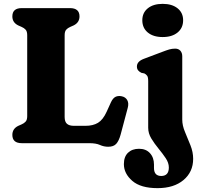

<svg xmlns="http://www.w3.org/2000/svg" viewBox="-20 -742 1038 995"><path d="M362 -610.5 344 -602.5Q331 -597 323 -588Q315 -579 315 -559.5V-136Q315 -111 327 -100.5Q339 -90 362.5 -90H423.5Q462 -90 487.8 -105.5Q513.5 -121 532.5 -162.5L555 -212Q565 -233.5 578.8 -240.2Q592.5 -247 611 -243Q630.5 -239 639.5 -223Q648.5 -207 642 -183L605 -44Q596 -11.5 582.2 3.5Q568.5 18.5 541 18.5Q518 18.5 497.8 9.2Q477.5 0 443 0H93Q44 0 44 -43Q44 -74.5 74 -89.5L92 -97.5Q105 -103 113 -112Q121 -121 121 -140.5V-559.5Q121 -579 113 -588Q105 -597 92 -602.5L74 -610.5Q44 -625.5 44 -657Q44 -700 93 -700H342.5Q392 -700 392 -657Q392 -625.5 362 -610.5ZM823 -550Q774.5 -550 746 -573.5Q717.5 -597 717.5 -637Q717.5 -676 746 -699Q774.5 -722 823 -722Q871.5 -722 900.2 -699Q929 -676 929 -637Q929 -597 900.2 -573.5Q871.5 -550 823 -550ZM924.5 -122Q924.5 -91.5 938.8 -57.8Q953 -24 967 11Q981 46 981 81Q981 149 931 191Q881 233 796.5 233Q709 233 665.5 195.2Q622 157.5 622 108.5Q622 70 643.5 49.5Q665 29 700.5 29Q736.5 29 757.2 51.8Q778 74.5 778 111V128.5Q778 170 816 170Q855 169.5 855 126Q855 102 838.8 77.8Q822.5 53.5 801.5 28Q780.5 2.5 764.2 -24.2Q748 -51 748 -80V-321.5Q748 -342 742.5 -349.5Q737 -357 728 -361.5L713 -364.5Q702.5 -369.5 696 -377.2Q689.5 -385 689.5 -397.5Q689.5 -423.5 725 -437L820.5 -473Q842.5 -481.5 857.2 -485.8Q872 -490 888 -490Q905 -490 914.8 -479Q924.5 -468 924.5 -450Z"/></svg>

Font: Fraunces 9pt SuperSoft
Style: Bold
Weight: 700
Version: Version 1.000;[b76b70a41]